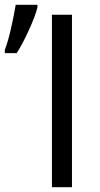

<svg xmlns="http://www.w3.org/2000/svg" viewBox="-34 -775 416 795"><path d="M35 -555Q59 -592 85.5 -650Q112 -708 121 -744V-755H31Q24 -712 11.5 -657Q-1 -602 -14 -569V-555ZM264 -714H181V0H264Z"/></svg>

Font: OpenSansMMV
Style: Regular
Weight: 400
Designer: Steve Matteson
Foundry: Ascender Corporation
Version: Version 4.000